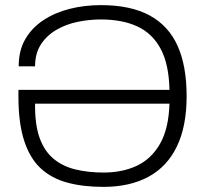

<svg xmlns="http://www.w3.org/2000/svg" viewBox="-20 -718 797 750"><path d="M384 12Q305 12 243.5 -4.5Q182 -21 139.5 -60Q97 -99 74.5 -168Q52 -237 52 -341V-367H642Q640 -466 608 -526.5Q576 -587 517 -614.5Q458 -642 374 -642Q328 -642 282.5 -632.5Q237 -623 199.5 -601Q162 -579 139.5 -544Q117 -509 117 -459H53Q53 -521 79 -565.5Q105 -610 150 -639.5Q195 -669 252.5 -683.5Q310 -698 374 -698Q490 -698 564 -658Q638 -618 673.5 -539.5Q709 -461 709 -342Q709 -225 671 -146Q633 -67 560 -27.5Q487 12 384 12ZM384 -44Q459 -44 515.5 -71Q572 -98 605.5 -157Q639 -216 642 -313H117Q116 -232 134.5 -180Q153 -128 189 -98Q225 -68 275 -56Q325 -44 384 -44Z"/></svg>

Font: Archivo SemiBold ExtraLight
Style: Regular
Weight: 250
Version: Version 2.001